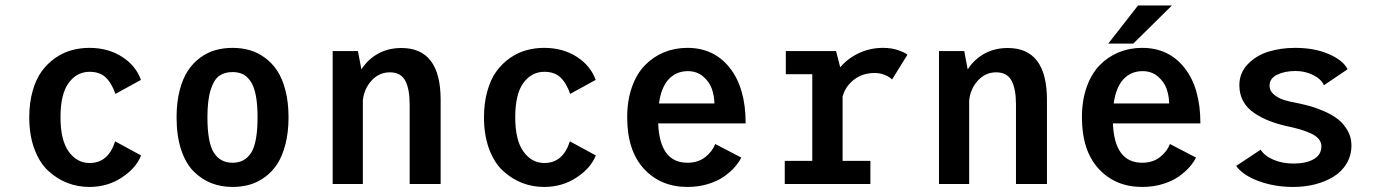

<svg xmlns="http://www.w3.org/2000/svg" viewBox="-20 -692 5170 722"><path d="M510.5 -107.5Q492 -60 438.2 -24.5Q384.5 11 316 11Q272.5 11 233.2 -4.2Q194 -19.5 161.2 -49.8Q128.5 -80 109.2 -132Q90 -184 90 -251Q90 -305.5 102.8 -350.2Q115.5 -395 137.2 -424.5Q159 -454 188.2 -474.2Q217.5 -494.5 249.5 -503.2Q281.5 -512 316 -512Q386.5 -512 438.8 -478.5Q491 -445 510 -391.5L414 -339Q400 -379.5 377.5 -400.8Q355 -422 317 -422Q269 -422 238.2 -380.2Q207.5 -338.5 207.5 -251Q207.5 -164.5 238.5 -121.8Q269.5 -79 317 -79Q387 -79 413 -160.5Z M854.5 11Q811.5 11 775 -3.2Q738.5 -17.5 708.5 -47.2Q678.5 -77 661.2 -129Q644 -181 644 -251Q644 -307 655.5 -351.8Q667 -396.5 686.5 -426Q706 -455.5 733 -475.2Q760 -495 790.2 -503.5Q820.5 -512 854.5 -512Q888.5 -512 918.5 -503.5Q948.5 -495 975.8 -475.2Q1003 -455.5 1022.5 -426Q1042 -396.5 1053.5 -351.8Q1065 -307 1065 -251Q1065 -195 1053.5 -150Q1042 -105 1022.5 -75.2Q1003 -45.5 975.8 -25.8Q948.5 -6 918.5 2.5Q888.5 11 854.5 11ZM948.5 -251Q948.5 -299.5 942 -333Q935.5 -366.5 922.8 -385.5Q910 -404.5 893.5 -412.8Q877 -421 854.5 -421Q824 -421 804 -406.5Q784 -392 772 -353.5Q760 -315 760 -251Q760 -156.5 784 -118.2Q808 -80 854.5 -80Q901 -80 924.8 -118.2Q948.5 -156.5 948.5 -251Z M1231 0V-500H1326L1339 -431Q1363 -468.5 1401.5 -490Q1440 -511.5 1489.5 -511.5Q1637 -511.5 1637 -316.5V0H1520.5V-299.5Q1520.5 -357.5 1503.8 -388.8Q1487 -420 1446 -420Q1405.5 -420 1377.2 -389Q1349 -358 1344.5 -314.5V0Z M2220.5 -107.5Q2202 -60 2148.2 -24.5Q2094.5 11 2026 11Q1982.5 11 1943.2 -4.2Q1904 -19.5 1871.2 -49.8Q1838.5 -80 1819.2 -132Q1800 -184 1800 -251Q1800 -305.5 1812.8 -350.2Q1825.5 -395 1847.2 -424.5Q1869 -454 1898.2 -474.2Q1927.5 -494.5 1959.5 -503.2Q1991.5 -512 2026 -512Q2096.5 -512 2148.8 -478.5Q2201 -445 2220 -391.5L2124 -339Q2110 -379.5 2087.5 -400.8Q2065 -422 2027 -422Q1979 -422 1948.2 -380.2Q1917.5 -338.5 1917.5 -251Q1917.5 -164.5 1948.5 -121.8Q1979.5 -79 2027 -79Q2097 -79 2123 -160.5Z M2767.5 -99.5Q2759 -82 2743.2 -64Q2727.5 -46 2703 -28.5Q2678.5 -11 2642.5 0Q2606.5 11 2565 11Q2464.5 11 2401.5 -57.2Q2338.5 -125.5 2338.5 -251Q2338.5 -314.5 2356.5 -365Q2374.5 -415.5 2405.8 -447.2Q2437 -479 2477.5 -495.5Q2518 -512 2565 -512Q2665 -512 2724.5 -436.5Q2784 -361 2784 -228H2455Q2461 -80 2565 -80Q2605 -80 2632 -101.2Q2659 -122.5 2669.5 -150.5ZM2566.5 -424.5Q2523.5 -424.5 2495 -394.5Q2466.5 -364.5 2458 -303H2666.5Q2666 -332 2656.8 -358.2Q2647.5 -384.5 2624 -404.5Q2600.5 -424.5 2566.5 -424.5Z M3148.5 -87H3253V0H2931V-87H3034.5V-413H2935V-500H3124L3139.5 -439Q3168.5 -473 3210.5 -492.5Q3252.5 -512 3300.5 -512Q3333 -512 3358.2 -503Q3383.5 -494 3392.5 -486.5L3334.5 -393Q3327.5 -401 3309.5 -409.2Q3291.5 -417.5 3269 -417.5Q3224 -417.5 3191.8 -392.8Q3159.5 -368 3148.5 -329.5Z M3511 0V-500H3606L3619 -431Q3643 -468.5 3681.5 -490Q3720 -511.5 3769.5 -511.5Q3917 -511.5 3917 -316.5V0H3800.5V-299.5Q3800.5 -357.5 3783.8 -388.8Q3767 -420 3726 -420Q3685.5 -420 3657.2 -389Q3629 -358 3624.5 -314.5V0Z M4147.5 -528 4259.5 -671.5H4387L4241.5 -528ZM4477.5 -99.5Q4469 -82 4453.2 -64Q4437.5 -46 4413 -28.5Q4388.5 -11 4352.5 0Q4316.5 11 4275 11Q4174.5 11 4111.5 -57.2Q4048.5 -125.5 4048.5 -251Q4048.5 -314.5 4066.5 -365Q4084.5 -415.5 4115.8 -447.2Q4147 -479 4187.5 -495.5Q4228 -512 4275 -512Q4375 -512 4434.5 -436.5Q4494 -361 4494 -228H4165Q4171 -80 4275 -80Q4315 -80 4342 -101.2Q4369 -122.5 4379.5 -150.5ZM4276.5 -424.5Q4233.5 -424.5 4205 -394.5Q4176.5 -364.5 4168 -303H4376.5Q4376 -332 4366.8 -358.2Q4357.5 -384.5 4334 -404.5Q4310.5 -424.5 4276.5 -424.5Z M4843.5 11Q4772.5 11 4713 -11Q4653.5 -33 4628.5 -68L4720.5 -129Q4736 -105 4769.5 -91Q4803 -77 4844 -77Q4891.5 -77 4920.2 -93.5Q4949 -110 4949 -142Q4949 -157.5 4938.5 -169.8Q4928 -182 4908 -191Q4888 -200 4867 -206Q4846 -212 4817 -218Q4780.5 -226.5 4752 -237.8Q4723.5 -249 4696.8 -266.8Q4670 -284.5 4655.2 -311Q4640.5 -337.5 4640.5 -371.5Q4640.5 -417.5 4671.8 -450.2Q4703 -483 4749.2 -497.5Q4795.5 -512 4850 -512Q4923.5 -512 4977.2 -488.5Q5031 -465 5047.5 -431.5L4958.5 -371.5Q4948 -395 4917.8 -410Q4887.5 -425 4852 -425Q4811 -425 4782.5 -411Q4754 -397 4754 -370Q4754 -350.5 4770.2 -336.8Q4786.5 -323 4807.8 -316.2Q4829 -309.5 4860.5 -304Q4886 -298.5 4908.8 -292.2Q4931.5 -286 4961.2 -272.8Q4991 -259.5 5011.8 -243.2Q5032.5 -227 5047.2 -201.5Q5062 -176 5062 -146Q5062 -107.5 5043.8 -77Q5025.5 -46.5 4994.5 -27.5Q4963.5 -8.5 4925 1.2Q4886.5 11 4843.5 11Z"/></svg>

Font: League Mono Narrow Medium
Style: Regular
Weight: 500
Width: 3
Designer: Tyler Finck
Foundry: The League of Moveable Type / Tyler Finck
Version: Version 2.210